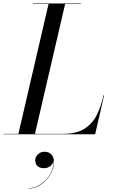

<svg xmlns="http://www.w3.org/2000/svg" viewBox="-65 -770 647 1101"><path d="M137 149.7Q137 129.7 152.4 114.9Q167.8 100.1 190.6 100.1Q214.2 100.1 229.2 115.1Q244.2 130.1 244.2 161.7Q244.2 188.5 231.8 215.1Q219.4 241.7 198.8 263.5Q178.2 285.3 152.4 298.3Q126.6 311.3 99.4 311.3V309.3Q125.8 309.3 152.2 295.7Q178.6 282.1 199.8 259.3Q221 236.5 232.6 208.3Q244.2 180.1 241.4 150.9Q239 170.1 223.6 182.3Q208.2 194.5 187 194.5Q161.4 194.5 149.2 181.3Q137 168.1 137 149.7ZM480.5 0H-45V-2.5H40.5L213.5 -747.5H124V-750H399V-747.5H308.5L135.5 -2.5H295Q373.5 -2.5 419.5 -31.8Q465.5 -61 490.2 -111.2Q515 -161.5 529.5 -225H532.5Z"/></svg>

Font: Bodoni* 72pt
Style: Italic
Weight: 400
Italic angle: -13°
Version: Version 2.3